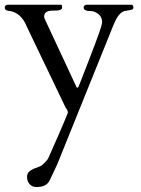

<svg xmlns="http://www.w3.org/2000/svg" viewBox="-32 -461 585 796"><path d="M167.5 196.3Q192.4 140.6 208.3 104Q224.1 67.4 233.2 45.9Q242.2 24.4 245.8 15.6Q249.5 6.8 249.5 6.3Q249.5 1 246.8 -4.4Q244.1 -9.8 240.2 -14.6L78.6 -351.6Q70.3 -373.5 55.2 -390.1Q40 -406.7 18.1 -413.6Q15.1 -414.6 10.3 -415Q5.4 -415.5 0.5 -416.5Q-4.4 -417.5 -8.3 -420.4Q-12.2 -423.3 -12.2 -429.7Q-12.2 -441.4 2 -441.4H219.2Q224.1 -441.4 224.9 -437Q225.6 -432.6 225.6 -431.2Q225.6 -423.3 219 -420.7Q212.4 -418 203.9 -417.5Q195.3 -417 186 -417Q176.8 -417 168.9 -415Q161.1 -413.1 156 -407.5Q150.9 -401.9 150.9 -389.6Q150.9 -388.7 153.1 -384Q155.3 -379.4 155.3 -378.4L281.7 -107.4Q282.7 -105 284.4 -101.1Q286.1 -97.2 288.6 -97.2Q289.6 -97.2 291.3 -98.9Q293 -100.6 294.2 -103.3Q295.4 -106 296.4 -108.6Q297.4 -111.3 297.9 -112.3Q320.3 -169.9 336.2 -210.7Q352.1 -251.5 362.3 -279.1Q372.6 -306.6 378.4 -323.2Q384.3 -339.8 387.2 -349.4Q390.1 -358.9 390.6 -363Q391.1 -367.2 391.1 -370.6Q391.1 -387.2 380.9 -397.9Q370.6 -408.7 355.5 -413.6Q351.6 -415 345.2 -415Q338.9 -415 332.3 -415.8Q325.7 -416.5 320.3 -419.9Q314.9 -423.3 314.9 -431.2Q314.9 -436 319.1 -438.7Q323.2 -441.4 328.1 -441.4H513.7Q519 -439.9 520 -436.5Q521 -433.1 521 -430.7Q521 -426.8 519.8 -424.6Q518.6 -422.4 514.2 -420.9Q509.8 -419.4 503.2 -418.5Q496.6 -417.5 485.8 -415.5Q476.6 -413.6 468.8 -406.7Q460.9 -399.9 454.8 -390.1Q448.7 -380.4 443.8 -369.4Q439 -358.4 435.1 -349.1L205.6 219.7L173.8 287.1Q169.4 295.9 163.1 301.3Q156.7 306.6 149.2 309.6Q141.6 312.5 134 313.5Q126.5 314.5 120.1 314.5Q101.6 314.5 90.8 302.5Q80.1 290.5 80.1 272.9Q80.1 258.8 88.1 251.2Q96.2 243.7 106.7 239Q117.2 234.4 127.9 231Q138.7 227.5 145.5 220.7Q147.5 218.8 150.9 215.6Q154.3 212.4 157.7 208.7Q161.1 205.1 163.8 201.7Q166.5 198.2 167.5 196.3Z"/></svg>

Font: Kurinto Book Core
Style: Regular
Weight: 400
Designer: Kurinto was developed by Clint Goss from a range of fonts that are compatible with the SIL Open Font License Version 1.1
Foundry: Clinton F. Goss
Version: Version 2.196; July 25, 2020